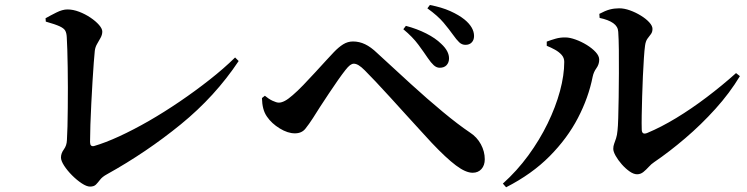

<svg xmlns="http://www.w3.org/2000/svg" viewBox="-20 -750 3040 781"><path d="M165.3 -675.8Q184.5 -686.7 209.3 -699.1Q234.1 -711.6 254.3 -711.6Q277.2 -711.6 301.8 -702.2Q326.5 -692.8 347.9 -678.4Q369.3 -664 382.7 -648.7Q396.1 -633.3 396.1 -621.6Q396.1 -609.1 389.4 -596.7Q382.7 -584.4 375.2 -571.7Q367.6 -559.1 365.6 -543.5Q363.9 -528 361.4 -494.7Q359 -461.3 356.3 -418.3Q353.6 -375.2 351.4 -329.4Q349.2 -283.7 347.7 -242.5Q346.3 -201.3 346.3 -172.2Q346.3 -152.5 362.3 -155.9Q407.9 -169.1 465.3 -195.5Q522.8 -222 585.7 -258.1Q648.5 -294.3 711.4 -337.1Q774.3 -379.9 832.3 -425.5Q890.3 -471 936.3 -516.2L950.8 -501.8Q855.4 -358.3 715.6 -244.3Q575.8 -130.3 415.1 -41.1Q396 -30.7 387.2 -19Q378.3 -7.4 370.3 0.8Q362.2 9 346.2 9Q332.6 9 312.5 -4.2Q292.5 -17.4 273 -36.9Q253.6 -56.4 240.8 -76.2Q228 -96.1 228 -109.4Q228 -126.1 239.7 -142.2Q251.5 -158.2 252.2 -179.9Q253.6 -201.6 254.5 -235.7Q255.4 -269.8 255.7 -310.6Q256.1 -351.3 256.1 -393.9Q256.1 -436.5 255.4 -475.9Q254.6 -515.4 253.8 -547.3Q252.9 -579.2 251.6 -598.2Q250.9 -615.1 245.6 -624.9Q240.4 -634.7 222.8 -642.9Q205.2 -651.1 166.3 -662.1Z M1720.2 -513.9Q1704.8 -536.9 1681.7 -568.3Q1658.6 -599.6 1620.6 -631.1L1631 -644.8Q1675.6 -633.1 1713.6 -613.9Q1751.5 -594.7 1774.6 -571.9Q1807.3 -541.7 1806.5 -511.3Q1806.2 -495.5 1796.5 -484.9Q1786.7 -474.4 1768.5 -474.4Q1755.8 -474.4 1744.4 -484.6Q1733.1 -494.9 1720.2 -513.9ZM1822.3 -609.1Q1807.6 -629.9 1784.2 -657.9Q1760.7 -685.8 1718.4 -716.1L1728.7 -729.7Q1776.6 -720.5 1811.6 -704.8Q1846.7 -689 1869.5 -670.6Q1908.3 -638.6 1908.3 -603.6Q1908.3 -587.3 1898.9 -577.5Q1889.6 -567.6 1873.3 -567.6Q1858.6 -567.6 1847.8 -578.1Q1836.9 -588.5 1822.3 -609.1ZM1045.5 -351.1 1057.4 -360.5Q1072.8 -347.5 1088.8 -340Q1104.8 -332.5 1114.2 -332.5Q1125.2 -332.5 1138.8 -339.7Q1152.5 -346.9 1170.6 -362.9Q1189.8 -379.3 1213.6 -403.9Q1237.4 -428.5 1261.7 -455.1Q1285.9 -481.7 1306.5 -504Q1327.2 -526.2 1338 -537.8Q1357.1 -557.9 1375.7 -569.6Q1394.4 -581.3 1415.8 -581.3Q1441.5 -581.3 1465.1 -570Q1488.7 -558.8 1514.5 -533.9Q1583.5 -470.1 1651.3 -408.3Q1719.1 -346.5 1781.1 -295.1Q1843 -243.7 1891.7 -210.9Q1920.3 -192.4 1936.1 -163Q1951.9 -133.7 1951.9 -102.2Q1951.9 -77.6 1938.5 -62.5Q1925.1 -47.3 1902.5 -47.3Q1874.2 -47.3 1834.5 -77.2Q1794.8 -107 1736.1 -169Q1718.5 -188.4 1690.7 -218.5Q1662.9 -248.6 1630.8 -284.1Q1598.8 -319.6 1567 -354.4Q1535.2 -389.2 1508.1 -418Q1480.9 -446.8 1463.9 -463.7Q1449.2 -478.5 1438.6 -484.7Q1428 -490.9 1419.2 -490.9Q1411.9 -490.9 1403.9 -485Q1395.9 -479 1384.6 -464.5Q1372.6 -449.3 1354.9 -424.2Q1337.2 -399 1318.2 -370.3Q1299.1 -341.6 1281.7 -314.9Q1264.4 -288.2 1253 -269.7Q1237 -244.8 1222 -226.2Q1207 -207.6 1179.5 -207.6Q1150.4 -207.6 1117.7 -227.7Q1085 -247.7 1065.9 -275.6Q1055.7 -290.2 1050.9 -308.7Q1046.1 -327.2 1045.5 -351.1Z M2417.9 -693.6Q2442.2 -706.6 2460.4 -711.4Q2478.6 -716.2 2498.8 -716.2Q2519.1 -716.2 2542.4 -707.9Q2565.7 -699.6 2586.7 -686.6Q2607.8 -673.7 2620.9 -659.3Q2634.1 -645 2634.1 -632.6Q2634.1 -619.7 2627.8 -611.4Q2621.4 -603.1 2613.9 -593Q2606.3 -582.8 2603.9 -564.4Q2601.4 -547.3 2599.2 -513.9Q2597 -480.5 2595.1 -439.9Q2593.2 -399.2 2592.1 -357.4Q2591 -315.7 2590.3 -280.6Q2589.7 -245.4 2590.4 -223.9Q2590.4 -199.9 2612.9 -209.2Q2668.5 -232.3 2730.6 -269.9Q2792.6 -307.5 2855 -354.8Q2917.4 -402 2974 -452.7L2989.7 -440.3Q2948.2 -371.4 2890.1 -307.1Q2832 -242.8 2767.5 -187.8Q2703 -132.7 2640.7 -90.3Q2629.4 -82.9 2618.9 -71.2Q2608.3 -59.5 2597 -50.3Q2585.6 -41.1 2571.5 -41.1Q2557.4 -41.1 2540.7 -52.9Q2523.9 -64.8 2509 -81.8Q2494.1 -98.8 2484.3 -116.1Q2474.6 -133.4 2474.6 -144.5Q2474.6 -155.7 2478.2 -165.2Q2481.8 -174.7 2486 -187.5Q2490.2 -200.3 2491.9 -219.5Q2493.7 -233.9 2494.8 -269.9Q2495.9 -305.8 2496.6 -353.7Q2497.2 -401.5 2497.5 -451.9Q2497.8 -502.2 2497.3 -546.9Q2496.8 -591.6 2494.8 -620.6Q2493.8 -642.2 2474.3 -655.9Q2454.8 -669.6 2419.1 -677.1ZM2204 -563.7V-580.8Q2221.1 -587.2 2240.2 -592.7Q2259.3 -598.2 2281.1 -597.7Q2298.2 -597.4 2321.3 -589.1Q2344.5 -580.8 2366.6 -567.3Q2388.6 -553.7 2403 -538.1Q2417.4 -522.5 2417.4 -507.4Q2417.4 -488.3 2406.1 -472.7Q2394.7 -457.1 2390.7 -437.6Q2374 -352.9 2330.8 -270Q2287.7 -187.1 2215.7 -114.5Q2143.7 -41.8 2038.7 11.8L2025.5 -3.2Q2082.9 -54.7 2129 -117.7Q2175 -180.7 2207.7 -247.9Q2240.4 -315.1 2257.8 -379.5Q2275.2 -443.9 2275.2 -498.3Q2275.2 -514.8 2264.6 -526.7Q2254 -538.6 2237.7 -547.7Q2221.3 -556.8 2204 -563.7Z"/></svg>

Font: Noto Serif TC
Style: Regular
Weight: 200
Designer: Ryoko NISHIZUKA 西塚涼子 (kana & ideographs); Frank Grießhammer (Latin, Greek & Cyrillic); Wenlong ZHANG 张文龙 (bopomofo); San
Foundry: Adobe
Version: Version 2.001;hotconv 1.1.0;makeotfexe 2.6.0